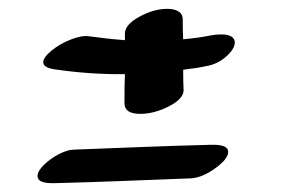

<svg xmlns="http://www.w3.org/2000/svg" viewBox="-20 -509 640 435"><path d="M78 -368Q78 -379 97 -394.5Q116 -410 140.5 -419.5Q165 -429 180 -427Q223 -421 263 -418V-434Q264 -454 296.5 -471.5Q329 -489 359 -489Q375 -489 384.5 -483Q394 -477 394 -465Q394 -435 395 -420Q429 -423 459 -429Q468 -431 482 -431Q497 -431 504.5 -426Q512 -421 512 -413Q512 -398 492 -380.5Q472 -363 446 -359Q429 -355 395 -351Q395 -320 396 -305Q396 -285 362.5 -268Q329 -251 298 -251Q262 -251 262 -275Q262 -319 263 -341Q185 -340 103 -352Q78 -356 78 -368ZM103 -94Q65 -93 65 -110Q65 -121 79 -135Q93 -149 113 -159.5Q133 -170 148 -170Q225 -173 303 -176Q381 -179 459 -181Q497 -182 497 -165Q497 -149 468 -128Q439 -107 414 -105Q336 -102 258.5 -99Q181 -96 103 -94Z"/></svg>

Font: Sedgwick Ave Display
Style: Regular
Weight: 400
Designer: Kevin Burke, Pedro Vergani
Foundry: Google, Inc.
Version: Version 1.000